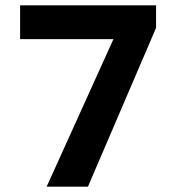

<svg xmlns="http://www.w3.org/2000/svg" viewBox="-20 -696 665 716"><path d="M308 0 562 -592V-676H55V-550H403L154 0Z"/></svg>

Font: Fog Sans
Style: Bold
Weight: 700
Foundry: Intel Corporation
Version: Version 1.00